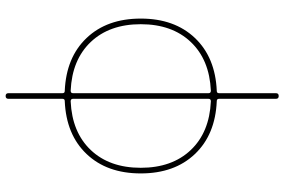

<svg xmlns="http://www.w3.org/2000/svg" viewBox="-184 -606 1010 682"><g transform="rotate(90 321.0 -265.0)"><path d="M302 -509Q192 -504 129 -437.5Q66 -371 66 -260Q66 -149 129 -82.5Q192 -16 302 -11Q311 -11 311 -19V-501Q311 -509 302 -509ZM331 -501V-19Q331 -11 340 -11Q450 -16 513 -82.5Q576 -149 576 -260Q576 -371 513 -437.5Q450 -504 340 -509Q331 -509 331 -501ZM303 10Q184 5 115 -67.5Q46 -140 46 -260Q46 -380 115 -452.5Q184 -525 303 -530Q311 -530 311 -538V-740Q311 -750 321 -750Q331 -750 331 -740V-538Q331 -530 339 -530Q458 -525 527 -452.5Q596 -380 596 -260Q596 -140 527 -67.5Q458 5 339 10Q331 10 331 18V210Q331 220 321 220Q311 220 311 210V18Q311 10 303 10Z"/></g></svg>

Font: Rounded Mplus 1c Thin
Style: Regular
Weight: 250
Version: Version 1.059.20150529